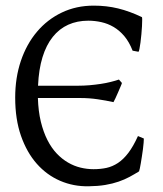

<svg xmlns="http://www.w3.org/2000/svg" viewBox="-20 -650 582 685"><path d="M34.2 -301.8Q34.2 -372.6 54.4 -432.6Q74.7 -492.7 111.8 -536.6Q148.9 -580.6 200.4 -605.2Q252 -629.9 314.5 -629.9Q360.4 -629.9 401.4 -619.9Q442.4 -609.9 486.3 -588.9Q487.3 -588.4 487.3 -579.3Q487.3 -570.3 486.6 -556.6Q485.8 -543 484.4 -527.3Q482.9 -511.7 481.2 -498.3Q479.5 -484.9 477.5 -475.3Q475.6 -465.8 474.1 -465.3L453.1 -469.2Q440.9 -500.5 423.6 -521Q406.2 -541.5 385.5 -553.7Q364.7 -565.9 341.6 -571Q318.4 -576.2 294.9 -576.2Q255.4 -576.2 223.4 -561.8Q191.4 -547.4 168.2 -518.3Q145 -489.3 131.6 -445.8Q118.2 -402.3 115.7 -344.2H258.8Q278.8 -344.2 299.3 -345.9Q319.8 -347.7 339.1 -350.6Q358.4 -353.5 375 -357.7Q391.6 -361.8 404.3 -366.2L415 -354Q414.1 -350.1 409.9 -340.6Q405.8 -331.1 401.1 -320.1Q396.5 -309.1 391.8 -299.3Q387.2 -289.6 384.8 -285.6Q358.4 -291.5 328.1 -295.9Q297.9 -300.3 267.6 -300.3H115.2Q116.7 -252.9 125.7 -215.8Q134.8 -178.7 149.2 -150.4Q163.6 -122.1 182.4 -102.3Q201.2 -82.5 222.7 -70.1Q244.1 -57.6 267.3 -52Q290.5 -46.4 313.5 -46.4Q338.4 -46.4 359.9 -51Q381.3 -55.7 400.9 -68.6Q420.4 -81.5 438 -104.7Q455.6 -127.9 472.2 -164.6L493.2 -155.8Q493.2 -150.4 492.4 -140.4Q491.7 -130.4 490 -117.9Q488.3 -105.5 486.3 -92.3Q484.4 -79.1 482.4 -67.9Q480.5 -56.6 478.8 -48.6Q477.1 -40.5 476.1 -38.6Q459.5 -28.3 441.9 -18.8Q424.3 -9.3 403.1 -2Q381.8 5.4 355.7 9.8Q329.6 14.2 296.4 14.6Q242.2 15.6 194.6 -4.9Q147 -25.4 111.3 -65.7Q75.7 -106 54.9 -165.3Q34.2 -224.6 34.2 -301.8Z"/></svg>

Font: Gentium Plus Cyr
Style: Regular
Weight: 400
Designer: J. Victor Gaultney, Annie Olsen, Iska Routamaa, Becca Hirsbrunner
Foundry: SIL International
Version: Version 5.000